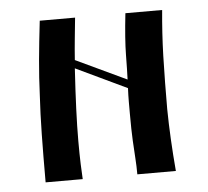

<svg xmlns="http://www.w3.org/2000/svg" viewBox="-40 -494 581 536"><g transform="rotate(-5 250.0 -225.5)"><path d="M176 -310Q172 -247 170 -196.5Q168 -146 168 -107Q168 -69 169 -42Q170 -15 171 0H67Q67 -77 68 -135Q69 -193 72 -243Q74 -293 78.5 -342Q83 -391 90 -451H189Q186 -421 183 -391.5Q180 -362 178 -333L320 -266Q321 -291 321.5 -335Q322 -379 330 -451H433Q430 -419 428 -387.5Q426 -356 425 -323Q424 -285 423.5 -248.5Q423 -212 423 -174Q424 -93 432 0H324Q324 -23 322.5 -44.5Q321 -66 319.5 -95.5Q318 -125 318 -171Q318 -186 318 -204Q318 -222 319 -242Z"/></g></svg>

Font: Pochaevsk
Style: Regular
Weight: 400
Version: Version 1.210; ttfautohint (v1.8.4.7-5d5b)